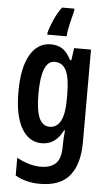

<svg xmlns="http://www.w3.org/2000/svg" viewBox="-65 -807 615 1088"><g transform="rotate(5 243.0 -263.0)"><path d="M198 -553Q237 -553 264.5 -535Q292 -517 314 -473H321L331 -543H427V-15Q427 107 374 173.5Q321 240 204 240Q125 240 64 205V104Q136 143 201 143Q256 143 285.5 115Q315 87 315 20V8Q315 -9 316.5 -31Q318 -53 320 -74H315Q273 10 195 10Q121 10 79.5 -62.5Q38 -135 38 -268Q38 -406 80.5 -479.5Q123 -553 198 -553ZM228 -456Q152 -456 152 -267Q152 -174 171.5 -130.5Q191 -87 231 -87Q315 -87 315 -249V-276Q315 -370 294.5 -413Q274 -456 228 -456ZM313 -754Q304 -719 294 -676.5Q284 -634 283 -606H173V-617Q182 -652 200.5 -693Q219 -734 243 -766H313Z"/></g></svg>

Font: Noto Sans Ethiopic ExtraCondensed SemiBold
Style: Regular
Weight: 600
Width: 2
Designer: Monotype Design Team
Foundry: Monotype Imaging Inc.
Version: Version 2.102; ttfautohint (v1.8.4.7-5d5b)